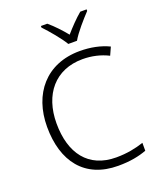

<svg xmlns="http://www.w3.org/2000/svg" viewBox="-171 -1050 964 1164"><g transform="rotate(-20 311.5 -468.5)"><path d="M355 -788H411C435 -831 494 -898 531 -937V-947H490C454 -917 414 -875 382 -838C352 -875 313 -917 277 -947H236V-937C273 -898 330 -831 355 -788ZM404 -672C464 -672 519 -659 569 -634L592 -685C538 -711 474 -724 405 -724C187 -724 62 -571 62 -359C62 -136 172 10 388 10C467 10 523 -2 572 -20V-71C521 -54 464 -42 394 -42C214 -42 123 -167 123 -359C123 -546 227 -672 404 -672Z"/></g></svg>

Font: Noto Sans Sinhala UI Light
Style: Regular
Weight: 300
Designer: Jelle Bosma - Monotype Design Team
Foundry: Monotype Imaging Inc.
Version: Version 2.006